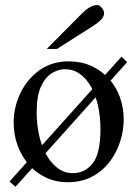

<svg xmlns="http://www.w3.org/2000/svg" viewBox="-20 -701 540 754"><path d="M465.8 -231.9Q465.8 -189 451.9 -145.3Q438 -101.6 410.4 -65.4Q382.8 -29.3 341.6 -7.3Q300.3 14.6 245.1 14.6Q198.2 14.6 159.2 -4.4Q130.4 -18.1 106.4 -40.5L40.5 32.7L17.6 11.7L85.4 -64Q62.5 -93.3 48.8 -130.4Q33.7 -172.4 33.7 -219.2Q33.7 -279.8 59.8 -334.7Q85.9 -389.6 134.5 -424.8Q183.1 -460 250 -460Q298.3 -460 337.9 -442.4Q368.7 -428.2 392.6 -406.7L457 -478.5L479.5 -457L414.1 -384.3Q437 -356.4 450.2 -321.3Q465.8 -278.8 465.8 -231.9ZM336.9 -361.3Q318.8 -393.1 293 -411.1Q267.1 -429.2 234.9 -429.2Q209.5 -429.2 183.8 -413.8Q158.2 -398.4 141.1 -361.6Q124 -324.7 124 -259.8Q124 -212.9 133.8 -168.5Q136.2 -158.7 138.9 -149.2Q141.6 -139.6 145 -130.4L342.3 -350.6Q341.3 -353.5 339.8 -356.2Q338.4 -358.9 336.9 -361.3ZM374.5 -194.3Q374.5 -242.7 364.7 -287.1Q362.8 -295.4 360.4 -303.2Q357.9 -311 355.5 -318.8L158.7 -99.1L162.6 -92.3Q181.2 -59.6 207.3 -40.3Q233.4 -21 265.6 -21Q314 -21 344.2 -59.8Q374.5 -98.6 374.5 -194.3ZM388.7 -649.4Q388.7 -635.3 376.2 -623Q363.8 -610.8 348.1 -600.6L203.6 -508.8H163.6L302.2 -648.4Q314.9 -661.6 330.8 -671.4Q346.7 -681.2 362.8 -681.2Q370.6 -681.2 379.6 -670.4Q388.7 -659.7 388.7 -649.4Z"/></svg>

Font: BabelStone Roman
Style: Regular
Weight: 400
Designer: Walt Agee, Victor Gaultney, Peter Martin, Debbi Hosken, Becca Hirsbrunner (SIL); Andrew West (BabelStone)
Foundry: BabelStone
Version: Version 16.000